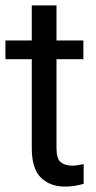

<svg xmlns="http://www.w3.org/2000/svg" viewBox="-24 -677 355 707"><path d="M242 -67Q260 -67 284 -73V0Q249 10 215 10Q160 10 126.5 -23Q93 -56 93 -131V-459H-4V-528H93V-657H184V-528H283V-459H184V-131Q184 -93 199.5 -80Q215 -67 242 -67Z"/></svg>

Font: Freesentation 5 Medium
Style: Regular
Weight: 500
Designer: glyphs from Roboto by Christian Robertson / Hangul glyphs from Noto Sans CJK(Source Han Sans) by Jang Soo-young and Kang
Foundry: PT&
Version: Version 2.001